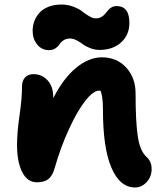

<svg xmlns="http://www.w3.org/2000/svg" viewBox="-20 -791 715 847"><path d="M195.8 -569.8Q164.1 -569.8 144 -594.7Q124 -619.6 124 -654.8Q124 -677.2 131.3 -697.3Q138.7 -717.3 153.6 -734.1Q168.5 -751 193.6 -761Q218.8 -771 251 -771Q278.8 -771 303.7 -761.5Q328.6 -752 343 -740.5Q357.4 -729 373.5 -719.5Q389.6 -710 401.9 -710Q416 -710 426.3 -715.6Q436.5 -721.2 443.1 -729.2Q449.7 -737.3 456.1 -745.1Q462.4 -752.9 471.9 -758.5Q481.4 -764.2 494.1 -764.2Q550.8 -764.2 550.8 -689.9Q550.8 -637.2 514.4 -604Q478 -570.8 418.9 -570.8Q397.9 -570.8 377.9 -578.6Q357.9 -586.4 345.5 -595.9Q333 -605.5 317.9 -613.3Q302.7 -621.1 289.1 -621.1Q272 -621.1 260 -613Q248 -605 242.4 -595.5Q236.8 -585.9 224.9 -577.9Q212.9 -569.8 195.8 -569.8ZM576.2 36.1Q508.8 36.1 471.4 -51.5Q434.1 -139.2 434.1 -307.1Q434.1 -369.1 422.9 -391.1H417Q391.6 -391.1 356.4 -346.4Q321.3 -301.8 284.7 -222.4Q248 -143.1 221.2 -49.8Q211.4 -15.1 193.4 -1Q175.3 13.2 143.1 13.2Q100.6 13.2 77.9 -32Q55.2 -77.1 55.2 -150.9Q55.2 -208 66.2 -282.5Q77.1 -356.9 77.1 -410.2Q77.1 -434.1 90.3 -449Q103.5 -463.9 127.9 -463.9Q164.6 -463.9 189.7 -436.8Q214.8 -409.7 214.8 -363.8V-357.9Q260.7 -447.3 316.7 -492.7Q372.6 -538.1 429.2 -538.1Q495.6 -538.1 536.9 -492.7Q578.1 -447.3 578.1 -378.9Q578.1 -252.9 587.9 -188.7Q597.7 -124.5 627 -98.1Q648.9 -78.6 648.9 -44.9Q648.9 -11.2 626.7 12.5Q604.5 36.1 576.2 36.1Z"/></svg>

Font: Shantell Sans Irregular
Style: Bold
Weight: 700
Designer: Stephen Nixon, Anya Danilova, Shantell Martin
Foundry: Arrow Type
Version: Version 1.006;[9816181b4]